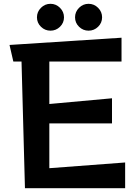

<svg xmlns="http://www.w3.org/2000/svg" viewBox="-20 -988 718 1008"><path d="M516 -897Q516 -868 495 -847.5Q474 -827 445 -827Q416 -827 395 -847.5Q374 -868 374 -897Q374 -926 395 -947Q416 -968 445 -968Q474 -968 495 -947Q516 -926 516 -897ZM316 -897Q316 -868 295 -847.5Q274 -827 245 -827Q216 -827 195 -847.5Q174 -868 174 -897Q174 -926 195 -947Q216 -968 245 -968Q274 -968 295 -947Q316 -926 316 -897ZM111 0 93 -665H50L30 -752L618 -790V-665H239V-442L568 -472V-340H239V-105L637 -135V0Z"/></svg>

Font: RocknRoll One
Style: Regular
Weight: 400
Designer: Fontworks Inc.
Foundry: Fontworks Inc.
Version: Version 1.100